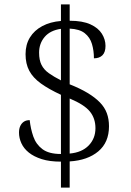

<svg xmlns="http://www.w3.org/2000/svg" viewBox="-20 -780 599 879"><path d="M259 -40Q207 -40 171 -51.5Q135 -63 112 -81.5Q89 -100 78 -124Q67 -148 67 -173Q67 -191 73 -203.5Q79 -216 89.5 -223Q100 -230 116 -230Q120 -191 132.5 -155Q145 -119 174.5 -97Q204 -75 259 -75V-346Q203 -372 167 -398Q131 -424 114 -456Q97 -488 97 -532Q97 -576 117 -608.5Q137 -641 173.5 -660.5Q210 -680 259 -684V-760H299V-685Q358 -685 394 -668.5Q430 -652 446.5 -625.5Q463 -599 463 -570Q463 -541 449 -527Q435 -513 410 -513Q410 -548 401 -578.5Q392 -609 368 -628Q344 -647 299 -649V-394Q347 -375 381 -354.5Q415 -334 437 -311.5Q459 -289 469 -262Q479 -235 479 -202Q479 -128 430 -87Q381 -46 299 -41V79H259ZM299 -77Q355 -82 386 -114Q417 -146 417 -193Q417 -238 391.5 -269.5Q366 -301 299 -329ZM259 -648Q210 -641 184.5 -611Q159 -581 159 -539Q159 -505 170 -483Q181 -461 203.5 -445Q226 -429 259 -412Z"/></svg>

Font: Noto Serif Gujarati Light
Style: Regular
Weight: 300
Version: Version 2.102